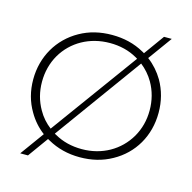

<svg xmlns="http://www.w3.org/2000/svg" viewBox="-119 -889 1076 1077"><g transform="rotate(15 419.0 -350.0)"><path d="M55 -350C55 -283 71 -223 103 -169C126 -129 156 -95 192 -68L92 70H137L222 -48C226 -46 230 -44 233 -42C288 -11 350 5 419 5C488 5 550 -10 605 -41C716 -102 783 -215 783 -350C783 -417 767 -478 736 -532C713 -571 683 -605 647 -632L747 -770H702L617 -652C613 -655 609 -657 605 -659C550 -690 488 -705 419 -705C350 -705 288 -690 233 -659C122 -597 55 -483 55 -350ZM221 -108C191 -131 166 -159 147 -193C120 -240 106 -292 106 -350C106 -408 120 -461 147 -508C202 -602 302 -658 419 -658C478 -658 531 -645 578 -618C581 -616 585 -614 588 -612ZM617 -592C646 -569 671 -541 690 -508C717 -461 731 -408 731 -350C731 -292 717 -240 690 -193C635 -99 536 -42 419 -42C360 -42 307 -55 260 -82C257 -83 254 -85 251 -87Z"/></g></svg>

Font: Montserrat Light
Style: Regular
Weight: 300
Designer: Julieta Ulanovsky
Foundry: Julieta Ulanovsky
Version: Version 7.200